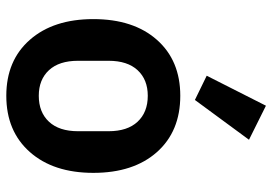

<svg xmlns="http://www.w3.org/2000/svg" viewBox="-146 -697 855 603"><g transform="rotate(90 281.5 -395.5)"><path d="M293.9 -580.1 217.8 -617.2 312 -803.2 418.9 -750ZM280.8 12.2Q169.9 12.2 105 -61.8Q40 -135.7 40 -261.2Q40 -387.2 105 -460.7Q169.9 -534.2 280.8 -534.2Q392.6 -534.2 457.8 -460.7Q522.9 -387.2 522.9 -261.2Q522.9 -135.7 457.5 -61.8Q392.1 12.2 280.8 12.2ZM280.8 -89.8Q332.5 -89.8 362.3 -121.8Q392.1 -153.8 392.1 -212.9V-309.1Q392.1 -368.2 362.3 -400.1Q332.5 -432.1 280.8 -432.1Q230 -432.1 200.4 -400.1Q170.9 -368.2 170.9 -309.1V-212.9Q170.9 -153.8 200.4 -121.8Q230 -89.8 280.8 -89.8Z"/></g></svg>

Font: Anuphan SemiBold
Style: Bold
Weight: 600
Designer: Mike Abbink, Paul van der Laan, Pieter van Rosmalen, Mint Tantisuwanna
Foundry: Bold Monday; Cadson Demak
Version: Version 3.002;hotconv 1.0.109;makeotfexe 2.5.65596